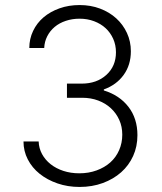

<svg xmlns="http://www.w3.org/2000/svg" viewBox="-20 -730 640 760"><path d="M155 -540Q156 -565 167 -586.5Q178 -608 196.5 -623.5Q215 -639 240.5 -647.5Q266 -656 295 -656Q326 -656 352.5 -646Q379 -636 398 -618.5Q417 -601 428 -576.5Q439 -552 439 -523Q439 -468 401 -433.5Q363 -399 303 -399H245V-343H305Q340 -343 369 -332Q398 -321 419 -301.5Q440 -282 452 -255.5Q464 -229 464 -197Q464 -164 451.5 -135.5Q439 -107 416.5 -87Q394 -67 362.5 -55.5Q331 -44 294 -44Q260 -44 231 -53.5Q202 -63 180.5 -80Q159 -97 146.5 -120Q134 -143 133 -170H73Q73 -132 90 -99Q107 -66 137 -42Q167 -18 207.5 -4Q248 10 295 10Q345 10 387 -5.5Q429 -21 459.5 -48Q490 -75 507 -112.5Q524 -150 524 -195Q524 -261 488.5 -307Q453 -353 391 -372V-376Q441 -394 469.5 -433.5Q498 -473 498 -527Q498 -566 482.5 -599.5Q467 -633 440 -657.5Q413 -682 376 -696Q339 -710 295 -710Q252 -710 215.5 -697Q179 -684 152.5 -661.5Q126 -639 111 -607.5Q96 -576 96 -540Z"/></svg>

Font: CommitMonoV142 ExtLt
Style: Regular
Weight: 200
Monospace: yes
Designer: Eigil Nikolajsen
Foundry: Eigil Nikolajsen
Version: Version 1.142